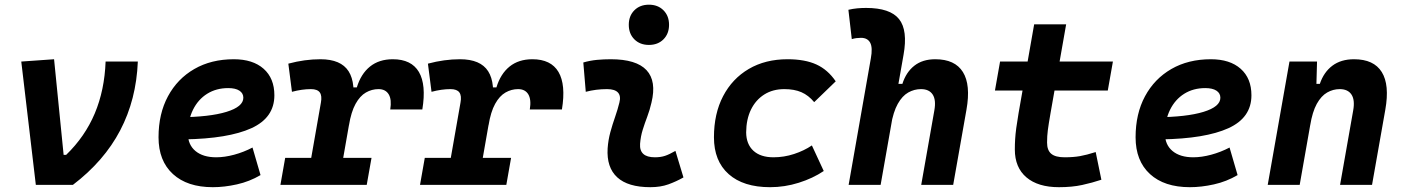

<svg xmlns="http://www.w3.org/2000/svg" viewBox="-20 -776 5899 806"><path d="M130.4 0 69.3 -517.6 207 -527.3 247.1 -126H257.8Q336.9 -202.6 377.9 -300Q418.9 -397.5 423.3 -517.6H558.6Q552.2 -357.9 484.6 -228.8Q417 -99.6 286.1 0Z M887.7 -115.7Q922.9 -115.7 963 -126.5Q1003.1 -137.3 1040 -156.7L1073.7 -41Q1027.3 -13.7 974.5 -2Q921.7 9.8 873.5 9.8Q766 9.8 705.8 -45.5Q645.5 -100.9 645.5 -199.7Q645.5 -298.3 685.1 -371.8Q724.6 -445.3 795.7 -486.3Q866.7 -527.3 961.4 -527.3Q1041.5 -527.3 1086.7 -487.3Q1131.8 -447.3 1131.8 -376Q1131.8 -281.7 1035.2 -237.8Q938.5 -193.8 752.9 -190.9L732.9 -283.7Q859.9 -284.7 930.7 -306.4Q1001.5 -328.1 1001.5 -365.7Q1001.5 -384.6 985 -395.4Q968.5 -406.2 938 -406.2Q887.9 -406.2 849.7 -382.4Q811.6 -358.5 790.3 -315.5Q769 -272.5 768.6 -215.3Q769 -168.3 800.6 -142Q832.2 -115.7 887.7 -115.7Z M1266.6 0 1327.1 -345.2Q1332.5 -374 1322.5 -387.9Q1312.5 -401.9 1285.2 -401.9Q1248 -401.9 1205.6 -390.6L1190.4 -508.8Q1225.1 -518.1 1258.5 -522.7Q1292 -527.3 1325.2 -527.3Q1411.1 -527.3 1443.4 -476.8Q1475.6 -426.3 1458 -325.7L1400.9 0ZM1157.2 0 1177.2 -113.3H1539.6L1519.5 0ZM1444.8 -249.5 1451.2 -409.2H1478Q1495.1 -465.8 1533.2 -496.6Q1571.3 -527.3 1628.9 -527.3Q1707 -527.3 1738.5 -473.9Q1770 -420.4 1752.9 -316.4H1618.2Q1625 -357.9 1611.8 -379.9Q1598.6 -401.9 1568.8 -401.9Q1541 -401.9 1516.1 -387.7Q1491.2 -373.5 1472.7 -340.1Q1454.1 -306.6 1444.8 -249.5Z M1852.5 0 1913.1 -345.2Q1918.5 -374 1908.4 -387.9Q1898.4 -401.9 1871.1 -401.9Q1834 -401.9 1791.5 -390.6L1776.4 -508.8Q1811 -518.1 1844.5 -522.7Q1877.9 -527.3 1911.1 -527.3Q1997.1 -527.3 2029.3 -476.8Q2061.5 -426.3 2043.9 -325.7L1986.8 0ZM1743.2 0 1763.2 -113.3H2125.5L2105.5 0ZM2030.8 -249.5 2037.1 -409.2H2064Q2081.1 -465.8 2119.1 -496.6Q2157.2 -527.3 2214.8 -527.3Q2293 -527.3 2324.5 -473.9Q2356 -420.4 2338.9 -316.4H2204.1Q2210.9 -357.9 2197.8 -379.9Q2184.6 -401.9 2154.8 -401.9Q2127 -401.9 2102.1 -387.7Q2077.1 -373.5 2058.6 -340.1Q2040 -306.6 2030.8 -249.5Z M2704.1 -587.4Q2666.5 -587.4 2643.1 -610.8Q2619.6 -634.3 2619.6 -671.9Q2619.6 -709.5 2643.1 -732.9Q2666.5 -756.3 2704.1 -756.3Q2741.7 -756.3 2765.1 -732.9Q2788.6 -709.5 2788.6 -671.9Q2788.6 -634.3 2765.1 -610.8Q2741.7 -587.4 2704.1 -587.4ZM2815.4 -142.6 2849.1 -31.2Q2819.3 -14.2 2786.1 -2.2Q2752.9 9.8 2710 9.8Q2616.2 9.8 2571 -31.7Q2525.9 -73.2 2530.8 -153.3Q2533.2 -188 2542.2 -221.2Q2551.3 -254.4 2562.3 -285.6Q2573.2 -316.9 2580.1 -345.2Q2587.4 -373 2574.2 -387.5Q2561 -401.9 2528.3 -401.9Q2481.9 -401.9 2439 -390.6L2428.7 -513.7Q2457.5 -522 2486.3 -524.7Q2515.1 -527.3 2543.9 -527.3Q2651.4 -527.3 2694.1 -481.4Q2736.8 -435.5 2714.8 -345.2Q2707.5 -313.5 2697 -285.9Q2686.5 -258.3 2678 -231Q2669.4 -203.6 2667 -172.4Q2663.1 -115.7 2729 -115.7Q2753.4 -115.7 2771.7 -121.8Q2790 -127.9 2815.4 -142.6Z M3227.1 -115.7Q3271.2 -115.7 3313.3 -129.5Q3355.5 -143.3 3388.2 -165.5L3438 -58.1Q3392.1 -27.3 3333.1 -8.8Q3274.2 9.8 3212.9 9.8Q3100.4 9.8 3038.7 -45.2Q2977.1 -100.1 2977.1 -199.7Q2977.1 -298.8 3015.5 -372.3Q3053.9 -445.8 3123.4 -486.6Q3192.8 -527.3 3286.1 -527.3Q3358.9 -527.3 3407 -505.4Q3455.1 -483.4 3488.3 -434.6L3397.9 -347.2Q3374 -376 3344.3 -388.9Q3314.6 -401.9 3272.5 -401.9Q3224.1 -401.9 3188.2 -379.2Q3152.3 -356.4 3132.5 -315.8Q3112.7 -275.1 3112.3 -220.2Q3112.8 -170.6 3142.8 -143.1Q3172.7 -115.7 3227.1 -115.7Z M3847.2 0 3902.3 -312.5Q3910.2 -356.4 3895.3 -379.2Q3880.4 -401.9 3846.2 -401.9Q3817.9 -401.9 3792.7 -387.7Q3767.6 -373.5 3748.8 -340.1Q3730 -306.6 3720.2 -249.5L3743.7 -423.8H3768.1Q3783.7 -473.1 3818.4 -500.2Q3853 -527.3 3906.2 -527.3Q3988.8 -527.3 4022.2 -473.6Q4055.7 -419.9 4037.1 -315.4L3981.4 0ZM3542.5 0 3635.7 -530.8Q3644 -575.7 3633.1 -596.4Q3622.1 -617.2 3594.2 -617.2Q3585 -617.2 3575.2 -616Q3565.4 -614.7 3555.7 -611.8L3541.5 -734.9Q3560.1 -739.3 3578.6 -741Q3597.2 -742.7 3615.7 -742.7Q3716.8 -742.7 3754.2 -695.8Q3791.5 -648.9 3772.9 -545.4L3676.8 0Z M4425.3 9.8Q4337.4 9.8 4288.8 -31.5Q4240.2 -72.8 4240.2 -148.4Q4240.2 -170.9 4241.5 -191.7Q4242.7 -212.4 4246.1 -238Q4249.5 -263.7 4255.9 -301.3L4321.3 -673.8H4455.6L4390.1 -301.3Q4381.8 -253.9 4378.7 -229.5Q4375.5 -205.1 4375.5 -177.7Q4375.5 -145 4393.1 -130.4Q4410.6 -115.7 4449.2 -115.7Q4485.8 -115.7 4513.7 -120.6Q4541.5 -125.5 4579.6 -137.7L4603.5 -21.5Q4565.4 -8.8 4522.9 0.5Q4480.5 9.8 4425.3 9.8ZM4156.7 -396 4178.2 -517.6H4651.9L4630.4 -396Z M4989.3 -115.7Q5024.5 -115.7 5064.5 -126.5Q5104.6 -137.3 5141.6 -156.7L5175.3 -41Q5128.9 -13.7 5076.1 -2Q5023.2 9.8 4975.1 9.8Q4867.6 9.8 4807.3 -45.5Q4747.1 -100.9 4747.1 -199.7Q4747.1 -298.3 4786.6 -371.8Q4826.2 -445.3 4897.2 -486.3Q4968.3 -527.3 5063 -527.3Q5143.1 -527.3 5188.2 -487.3Q5233.4 -447.3 5233.4 -376Q5233.4 -281.7 5136.7 -237.8Q5040 -193.8 4854.5 -190.9L4834.5 -283.7Q4961.4 -284.7 5032.2 -306.4Q5103 -328.1 5103 -365.7Q5103 -384.6 5086.5 -395.4Q5070 -406.2 5039.6 -406.2Q4989.4 -406.2 4951.3 -382.4Q4913.2 -358.5 4891.9 -315.5Q4870.6 -272.5 4870.1 -215.3Q4870.6 -168.3 4902.2 -142Q4933.8 -115.7 4989.3 -115.7Z M5301.8 0 5393.1 -517.6H5508.8L5505.4 -394L5436 0ZM5605.5 0 5660.6 -312.5Q5668.5 -356.4 5653.3 -379.2Q5638.2 -401.9 5604 -401.9Q5576.2 -401.9 5551.3 -387.7Q5526.4 -373.5 5507.8 -340.1Q5489.3 -306.6 5480 -249.5L5503.4 -423.8H5520.5Q5537.1 -473.1 5573.2 -500.2Q5609.4 -527.3 5664.1 -527.3Q5747.1 -527.3 5780.5 -473.6Q5814 -419.9 5795.4 -315.4L5739.7 0Z"/></svg>

Font: Cascadia Mono NF
Style: Italic
Weight: 400
Italic angle: -10°
Monospace: yes
Designer: Aaron Bell
Foundry: Saja Typeworks
Version: Version 2404.023